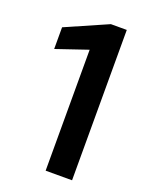

<svg xmlns="http://www.w3.org/2000/svg" viewBox="-134 -770 651 840"><g transform="rotate(20 191.5 -350.0)"><path d="M185 0V-563L38 -513V-614L234 -700H308V0Z"/></g></svg>

Font: DM Sans 9pt SemiBold
Style: Regular
Weight: 600
Version: Version 4.004;gftools[0.9.30]